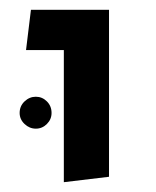

<svg xmlns="http://www.w3.org/2000/svg" viewBox="-20 -584 317 391"><path d="M110 -482H33L43 -564H202V-224L110 -213ZM20 -354Q20 -368 30 -377.5Q40 -387 53 -387Q66 -387 75.5 -377.5Q85 -368 85 -354Q85 -341 75.5 -331.5Q66 -322 53 -322Q40 -322 30 -331.5Q20 -341 20 -354Z"/></svg>

Font: FiraGO
Style: Regular
Weight: 400
Designer: bBox Type
Foundry: bBox Type GmbH
Version: Version 1.001;April 20, 2020;FontCreator 12.0.0.2555 64-bit